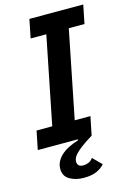

<svg xmlns="http://www.w3.org/2000/svg" viewBox="-134 -764 711 1040"><g transform="rotate(-15 221.0 -244.0)"><path d="M21 -104H109L207 -594H119L140 -698H442L421 -594H333L235 -104H323L302 0Q261 25 237.5 43Q214 61 202 74.5Q190 88 187 97.5Q184 107 184 114Q184 128 192 136Q200 144 218 144Q233 144 247 138Q261 132 272 117L320 165Q303 185 275 197.5Q247 210 203 210Q157 210 124 190.5Q91 171 91 130Q91 91 124 58.5Q157 26 225 5L224 0H0Z"/></g></svg>

Font: IBM Plex Sans SmBld
Style: Italic
Weight: 600
Italic angle: -11°
Designer: Mike Abbink, Paul van der Laan, Pieter van Rosmalen
Foundry: Bold Monday
Version: Version 3.005